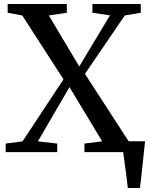

<svg xmlns="http://www.w3.org/2000/svg" viewBox="-20 -763 748 963"><path d="M621 180Q619 159.5 616 135.2Q613 111 609.5 86Q606 61 603 38.5Q600 16 597.5 -0.5L557.5 -54.5H707.5Q705.5 -35 703 -11.2Q700.5 12.5 697.8 38.2Q695 64 692.2 89.2Q689.5 114.5 687 138Q684.5 161.5 682 180ZM93 -54 298.5 -365 91.5 -685.5 18.5 -699V-743H315V-699L225 -685.5L377.5 -429.5L531.5 -686L443.5 -699V-743H686V-699L606 -685.5L406 -392.5L625.5 -54L700 -43L700.5 0H403.5V-43L492.5 -54L328.5 -326L170 -54L267 -43V0H8.5V-43Z"/></svg>

Font: Merriweather 48pt Medium
Style: Regular
Weight: 500
Version: Version 2.100